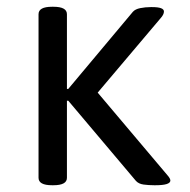

<svg xmlns="http://www.w3.org/2000/svg" viewBox="-20 -546 561 568"><path d="M138 -526Q178 -526 178 -504V-283H182L373 -511Q380 -519 395 -522Q410 -525 426 -525H430Q465 -525 465 -512Q465 -503 455 -492L269 -272L475 -28Q484 -18 484 -12Q484 2 440 2H436Q420 2 405 0Q390 -2 382 -11L182 -248H178V-20Q178 2 138 2H134Q94 2 94 -20V-504Q94 -526 134 -526Z"/></svg>

Font: Asap VF Beta
Style: Regular
Weight: 400
Designer: Pablo Cosgaya
Foundry: Pablo Cosgaya
Version: Version 1.007